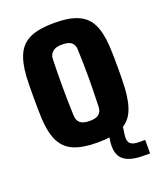

<svg xmlns="http://www.w3.org/2000/svg" viewBox="-140 -699 785 935"><g transform="rotate(-20 252.5 -231.5)"><path d="M253 10Q176.5 10 130.5 -10Q84.5 -30 62.8 -74.2Q41 -118.5 37 -191Q36 -210 35.5 -239.2Q35 -268.5 35 -301.2Q35 -334 35.5 -363Q36 -392 37 -410Q41.5 -483.5 63.5 -527.5Q85.5 -571.5 131.2 -590.8Q177 -610 253 -610Q331 -610 376.5 -589.5Q422 -569 443 -525Q464 -481 468 -410Q469 -391 469.8 -361.5Q470.5 -332 470.5 -299.5Q470.5 -267 469.8 -238Q469 -209 468 -191Q463.5 -118.5 442.5 -74.2Q421.5 -30 376 -10Q330.5 10 253 10ZM253 -102Q287.5 -102 302 -115.2Q316.5 -128.5 317 -153Q318.5 -197.5 319.2 -234.2Q320 -271 320 -304.8Q320 -338.5 319.2 -373.2Q318.5 -408 317 -448Q316.5 -472 302 -485Q287.5 -498 253 -498Q219.5 -498 203.8 -484Q188 -470 187 -448Q186 -417.5 185.5 -382.2Q185 -347 185 -309Q185 -271 185.8 -231.8Q186.5 -192.5 188 -153Q189 -128.5 204.2 -115.2Q219.5 -102 253 -102ZM475 147H443Q367.5 147 335.8 118Q304 89 313 23L319 -20H395L389 23Q385.5 52 398.5 64.5Q411.5 77 443 77H475Z"/></g></svg>

Font: Big Shoulders Text Thin Black
Style: Regular
Weight: 900
Version: Version 2.002